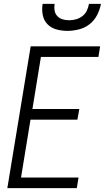

<svg xmlns="http://www.w3.org/2000/svg" viewBox="-20 -975 543 995"><path d="M18 0 139 -735H499L490 -680H192L148 -410H391L381 -355H138L89 -55H387L378 0ZM329 -815Q300 -815 272.5 -822.5Q245 -830 226 -849.5Q207 -869 201.5 -897.5Q196 -926 201 -955H263Q260 -937 263 -920Q266 -903 277 -891.5Q288 -880 304 -875Q320 -870 338 -870Q356 -870 374 -875Q392 -880 407 -891.5Q422 -903 430 -920Q438 -937 441 -955H503Q498 -926 483.5 -897.5Q469 -869 444 -849.5Q419 -830 388.5 -822.5Q358 -815 329 -815Z"/></svg>

Font: Iosevka Curly Light
Style: Italic
Weight: 300
Italic angle: -9°
Monospace: yes
Designer: Belleve Invis
Foundry: Belleve Invis
Version: Version 22.1.2; ttfautohint (v1.8.4)